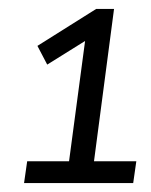

<svg xmlns="http://www.w3.org/2000/svg" viewBox="-20 -801 340 431"><path d="M279 -390H34L41 -439H135L171 -709L86 -656L64 -698L196 -781H236L191 -439H286Z"/></svg>

Font: Tanohe Sans
Style: Italic
Weight: 400
Designer: Village Type and Design LLC & Cristiano Sobral
Foundry: Cooper Hewitt Smithsonian Design Museum
Version: Version 1.00;September 29, 2021;FontCreator 13.0.0.2655 64-b